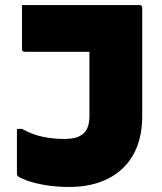

<svg xmlns="http://www.w3.org/2000/svg" viewBox="-20 -720 640 760"><path d="M235 -170Q261 -170 280.5 -175.5Q300 -181 313 -194Q334 -215 334 -261V-515H78Q67 -515 67 -526V-700H532Q543 -700 543 -689V-262Q543 -127 465.5 -53.5Q388 20 253 20Q202 20 158.5 12.5Q115 5 86.5 -5.5Q58 -16 50 -23Q47 -26 47 -33V-210H67Q106 -188 147.5 -179Q189 -170 235 -170Z"/></svg>

Font: Recursive Mn Lnr St Blk
Style: Regular
Weight: 900
Monospace: yes
Version: Version 1.079;hotconv 1.0.112;makeotfexe 2.5.65598; ttfautoh